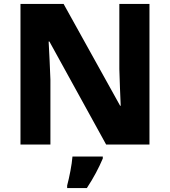

<svg xmlns="http://www.w3.org/2000/svg" viewBox="-20 -800 863 975"><path d="M739 -66V-780H586V-449C587 -391 591 -320 593 -263H590L303 -780H84V-66H236V-396C234 -457 230 -531 227 -589H231L519 -66ZM502 5V-5H348C345 36 332 101 321 142V155H421C456 102 481 54 502 5Z"/></svg>

Font: Noto Sans Malayalam UI ExtraBold
Style: Regular
Weight: 800
Designer: Jelle Bosma - Monotype Design Team
Foundry: Monotype Imaging Inc.
Version: Version 2.104